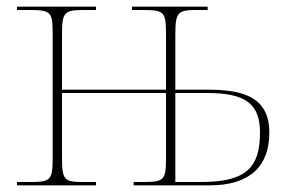

<svg xmlns="http://www.w3.org/2000/svg" viewBox="-20 -556 885 576"><path d="M31 0H268V-10H233C173 -10 166 -14 166 -84V-277H478V-84C478 -14 473 -10 405 -10H381V0H610C730 0 788 -58 788 -158C788 -266 708 -287 603 -287H506V-452C506 -521 514 -526 572 -526H603V-536H376V-526H407C473 -526 478 -521 478 -452V-287H166V-452C166 -521 173 -526 235 -526H268V-536H31V-526H66C134 -526 138 -521 138 -452V-84C138 -14 132 -10 68 -10H31ZM583 -10H506V-277H600C714 -277 760 -247 760 -158C760 -52 717 -10 583 -10Z"/></svg>

Font: Noto Serif Display Thin
Style: Regular
Weight: 100
Designer: Monotype Design Team
Foundry: Monotype Imaging Inc.
Version: Version 2.009